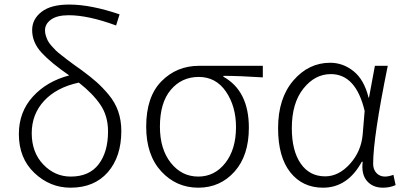

<svg xmlns="http://www.w3.org/2000/svg" viewBox="-20 -828 1811 860"><path d="M296.9 -37.1Q379.9 -37.1 421.9 -92.3Q463.9 -147.5 463.9 -239.3Q463.9 -308.6 429.7 -358.9Q395.5 -409.2 333 -458Q233.4 -436.5 177.7 -376.5Q122.1 -316.4 122.1 -231.4Q122.1 -145.5 173.8 -91.3Q225.6 -37.1 296.9 -37.1ZM515.6 -763.7 500 -713.9Q375 -759.8 288.1 -759.8Q235.4 -759.8 208.5 -740.2Q181.6 -720.7 181.6 -692.4Q181.6 -679.7 185.5 -667.5Q189.5 -655.3 194.3 -645.5Q199.2 -635.7 210.4 -623Q221.7 -610.4 229.5 -602.5Q237.3 -594.7 254.9 -581.1Q272.5 -567.4 281.7 -560.1Q291 -552.7 313.5 -536.6Q335.9 -520.5 345.7 -513.7Q386.7 -483.4 412.6 -460.4Q438.5 -437.5 466.8 -403.8Q495.1 -370.1 509.3 -329.6Q523.4 -289.1 523.4 -241.2Q523.4 -126 462.9 -56.6Q402.3 12.7 295.9 12.7Q204.1 12.7 134.3 -53.2Q64.5 -119.1 64.5 -227.5Q64.5 -326.2 127 -395Q189.5 -463.9 290 -490.2Q209 -545.9 166.5 -591.8Q124 -637.7 124 -693.4Q124 -742.2 166 -774.9Q208 -807.6 290 -807.6Q386.7 -807.6 515.6 -763.7Z M868.2 12.7Q769.5 12.7 702.1 -60.5Q634.8 -133.8 634.8 -260.7Q634.8 -394.5 703.1 -463.9Q771.5 -533.2 871.1 -533.2H1157.2V-481.4Q1049.8 -488.3 980.5 -488.3V-484.4Q1094.7 -420.9 1094.7 -255.9Q1094.7 -130.9 1030.3 -59.1Q965.8 12.7 868.2 12.7ZM868.2 -37.1Q941.4 -37.1 989.3 -98.1Q1037.1 -159.2 1037.1 -258.8Q1037.1 -351.6 992.2 -417.5Q947.3 -483.4 870.1 -483.4Q793.9 -483.4 745.1 -425.8Q696.3 -368.2 696.3 -260.7Q696.3 -160.2 745.1 -98.6Q793.9 -37.1 868.2 -37.1Z M1426.8 12.7Q1335 12.7 1280.3 -56.2Q1225.6 -125 1225.6 -253.9Q1225.6 -387.7 1293.9 -467.3Q1362.3 -546.9 1459 -546.9Q1516.6 -546.9 1564 -508.8Q1611.3 -470.7 1630.9 -390.6H1632.8L1659.2 -533.2H1716.8Q1651.4 -211.9 1651.4 -94.7Q1651.4 -68.4 1666.5 -52.7Q1681.6 -37.1 1704.1 -37.1Q1720.7 -37.1 1742.2 -44.9L1752 1Q1726.6 12.7 1695.3 12.7Q1649.4 12.7 1623.5 -17.6Q1597.7 -47.9 1604.5 -103.5H1600.6Q1537.1 12.7 1426.8 12.7ZM1436.5 -38.1Q1497.1 -38.1 1547.4 -93.8Q1597.7 -149.4 1604.5 -225.6L1613.3 -331.1Q1574.2 -496.1 1461.9 -496.1Q1390.6 -496.1 1338.9 -431.2Q1287.1 -366.2 1287.1 -253.9Q1287.1 -153.3 1326.7 -95.7Q1366.2 -38.1 1436.5 -38.1Z"/></svg>

Font: Bpmf Zihi Sans Light
Style: Light
Weight: 300
Foundry: But Ko
Version: Version 1.320